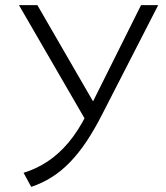

<svg xmlns="http://www.w3.org/2000/svg" viewBox="-20 -720 648 750"><path d="M102 10 72 -45Q121.5 -60 165.5 -89Q209.5 -118 247.8 -163.5Q286 -209 318 -273L531 -700H598L380 -275Q349 -214 317.8 -167.2Q286.5 -120.5 253 -86Q219.5 -51.5 182.2 -28Q145 -4.5 102 10ZM317 -246 54 -700H126L355 -304Z"/></svg>

Font: Geologica Roman Thin
Style: Regular
Weight: 250
Designer: Sindre Bremnes, Frode Helland
Foundry: Monokrom Skriftforlag AS
Version: Version 1.010;gftools[0.9.28]